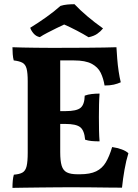

<svg xmlns="http://www.w3.org/2000/svg" viewBox="-20 -908 668 931"><path d="M40.4 -679Q60.8 -678 90.8 -677.5Q120.8 -677 154.2 -676.5Q187.6 -676 218.6 -676Q249.6 -676 272 -676V-170.4Q272 -128 279 -104.7Q286 -81.4 304.2 -72.2Q322.4 -63 355.2 -63L329.4 0Q302.6 0 261.3 0.3Q220 0.6 175.9 1.1Q131.8 1.6 95 2.1Q58.2 2.6 40.4 3Q40.4 -15.4 42 -32.4Q43.6 -49.4 47.2 -61Q74.2 -63 88.9 -71.3Q103.6 -79.6 109 -101.9Q114.4 -124.2 114.4 -167.4V-514.2Q114.4 -554.4 109 -575Q103.6 -595.6 88.9 -603.7Q74.2 -611.8 46.6 -615Q43 -627.2 41.7 -645.6Q40.4 -664 40.4 -679ZM523.8 -195Q549.6 -191.2 570.4 -183.5Q591.2 -175.8 602.6 -165Q591.6 -130 583.8 -85.5Q576 -41 571.6 2Q546 2 506 1.5Q466 1 419.7 0.5Q373.4 0 329.4 0L355.2 -63H367.8Q416.6 -63 446.1 -77.2Q475.6 -91.4 493 -120.6Q510.4 -149.8 523.8 -195ZM462.8 -454.2Q460.8 -429.4 460.2 -401.5Q459.6 -373.6 459.6 -340.4Q459.6 -304.8 460.2 -275.3Q460.8 -245.8 462.8 -222.6Q440.4 -222.6 423.9 -224.2Q407.4 -225.8 392.8 -230.6Q388.8 -276 368.7 -291.5Q348.6 -307 297.8 -307H234.8V-369.2H297.8Q351.6 -369.2 370.7 -385.2Q389.8 -401.2 390.8 -444.2Q406.2 -450 425.1 -452.1Q444 -454.2 462.8 -454.2ZM544.6 -679Q546 -654.8 548.4 -623.6Q550.8 -592.4 555.4 -561.8Q560 -531.2 565.6 -509Q550.4 -502 531.8 -497.7Q513.2 -493.4 487 -493.4Q481.6 -527.4 468.4 -554.9Q455.2 -582.4 424.6 -598.7Q394 -615 338.6 -615H237.2L266 -676Q342.2 -676 395.6 -676.5Q449 -677 484.7 -677.5Q520.4 -678 544.6 -679ZM173.2 -728Q155 -731.4 142.8 -745.7Q130.6 -760 126.6 -773.4Q163.6 -796 203.4 -824.2Q243.2 -852.4 273.2 -879.4Q289 -884.4 306.5 -886Q324 -887.6 341.2 -887.6Q367.6 -859.6 402.4 -830Q437.2 -800.4 479.6 -770.2Q467.4 -755 451.2 -743.9Q435 -732.8 409.6 -727.4Q384 -743.2 352.4 -759.7Q320.8 -776.2 291.2 -789.2Q275.4 -782 253.6 -771.3Q231.8 -760.6 210 -749.3Q188.2 -738 173.2 -728Z"/></svg>

Font: Vollkorn
Style: Regular
Weight: 400
Designer: Friedrich Althausen
Foundry: Friedrich Althausen
Version: Version 4.104